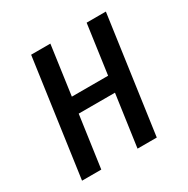

<svg xmlns="http://www.w3.org/2000/svg" viewBox="-127 -640 736 752"><g transform="rotate(-30 241.0 -263.5)"><path d="M319 -234H155L122 0H35L109 -527H196L165 -305H329L360 -527H447L373 0H286Z"/></g></svg>

Font: Fira Sans Compressed
Style: Italic
Weight: 400
Width: 1
Italic angle: -8°
Designer: bBox Type GmbH & Carrois Corporate GbR & Edenspiekermann AG
Foundry: bBox Type GmbH & Carrois Corporate GbR & Edenspiekermann AG
Version: Version 4.301